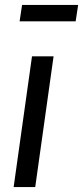

<svg xmlns="http://www.w3.org/2000/svg" viewBox="-20 -754 335 774"><path d="M196 -527 122 0H35L109 -527ZM285 -668H59L69 -734H295Z"/></svg>

Font: Fira Sans Extra Condensed
Style: Italic
Weight: 400
Width: 3
Italic angle: -8°
Designer: Carrois Corporate & Edenspiekermann AG
Foundry: Carrois Corporate GbR & Edenspiekermann AG
Version: Version 4.203